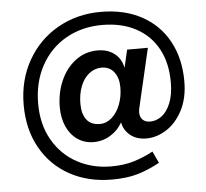

<svg xmlns="http://www.w3.org/2000/svg" viewBox="-57 -744 1049 977"><g transform="rotate(-5 467.5 -255.5)"><path d="M716 -480 646 -179Q643 -167 643 -156Q643 -132 657 -118.5Q671 -105 696 -105Q726 -105 753.5 -125Q781 -145 799 -188Q817 -231 817 -296Q817 -395 777.5 -467Q738 -539 665 -577.5Q592 -616 494 -616Q391 -616 309.5 -570Q228 -524 181.5 -439.5Q135 -355 135 -245Q135 -138 181 -58.5Q227 21 305 63Q383 105 478 105Q543 105 594 89.5Q645 74 693 48L721 108Q662 140 607.5 156Q553 172 476 172Q355 172 261 120.5Q167 69 114 -25.5Q61 -120 61 -245Q61 -371 117.5 -471Q174 -571 272.5 -627Q371 -683 492 -683Q614 -683 703 -634Q792 -585 839 -497Q886 -409 886 -295Q886 -208 853.5 -146Q821 -84 771 -52.5Q721 -21 669 -21Q619 -21 586.5 -47.5Q554 -74 547 -114Q525 -74 485.5 -50Q446 -26 400 -26Q354 -26 318 -50.5Q282 -75 262.5 -118.5Q243 -162 243 -217Q243 -290 270 -352Q297 -414 346.5 -451.5Q396 -489 460 -489Q510 -489 544.5 -463Q579 -437 589 -389L610 -480ZM559 -292Q559 -340 536 -370Q513 -400 472 -400Q437 -400 408.5 -377.5Q380 -355 364.5 -315Q349 -275 349 -226Q349 -174 371.5 -144.5Q394 -115 440 -115Q473 -115 500.5 -139.5Q528 -164 543.5 -204.5Q559 -245 559 -292Z"/></g></svg>

Font: CBA Beacon Sans Bold
Style: Italic
Weight: 700
Italic angle: -13°
Designer: Wei Huang
Foundry: Wei Huang
Version: Version 1.002